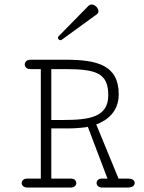

<svg xmlns="http://www.w3.org/2000/svg" viewBox="-20 -839 645 859"><path d="M413.6 -775.4C418.5 -778.8 420.4 -784.2 420.4 -789.1C420.4 -802.7 405.3 -818.8 390.1 -818.8C384.8 -818.8 379.9 -816.9 375 -812L242.7 -677.2C240.2 -674.8 239.3 -672.4 239.3 -669.9C239.3 -664.1 245.1 -659.2 251 -659.2C252.9 -659.2 254.9 -659.7 256.3 -661.1ZM321.3 -20C321.3 -30.3 313.5 -40 297.4 -40H209.5V-264.6H294.9C317.9 -264.6 366.2 -269 373 -271.5L460.9 -40H436C419.9 -40 412.1 -30.3 412.1 -20.5C412.1 -10.3 420.4 0 437 0H551.8C574.7 0 582.5 -10.3 582.5 -20.5C582.5 -30.3 575.7 -40 551.3 -40H510.3L410.6 -282.2C461.4 -300.8 511.2 -341.3 511.2 -416.5C511.2 -548.8 413.6 -571.8 272 -571.8H115.7C99.1 -571.8 90.8 -561 90.8 -550.3C90.8 -540 99.1 -529.8 115.2 -529.8H162.6V-40H101.6C85.4 -40 77.1 -30.3 77.1 -20C77.1 -10.3 85.4 0 102.1 0H296.9C313.5 0 321.3 -10.3 321.3 -20ZM209.5 -302.2V-529.8H271.5C409.2 -529.8 464.4 -512.7 464.4 -413.1C464.4 -315.9 382.8 -302.2 261.7 -302.2Z"/></svg>

Font: Cutive Mono
Style: Regular
Weight: 400
Monospace: yes
Designer: Vernon Adams
Foundry: Vernon Adams
Version: Version 1.002